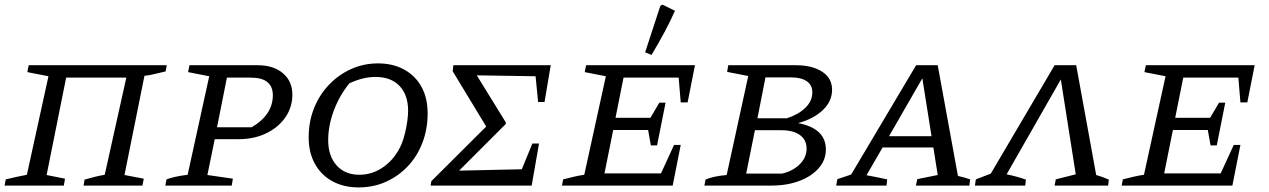

<svg xmlns="http://www.w3.org/2000/svg" viewBox="-20 -808 5524 836"><path d="M268 -470 183 -46 263 -30 258 0H0L5 -27Q31 -33 53 -38Q75 -43 97 -47L191 -476L99 -494L105 -524H706L701 -497Q669 -490 649.5 -485Q630 -480 609 -478L522 -46L606 -30L600 0H344L348 -26Q370 -32 391 -37.5Q412 -43 436 -47L530 -470Z M700 0 705 -27Q721 -33 743 -38Q765 -43 797 -47L891 -476L799 -494L805 -524H1102Q1171 -524 1212 -489Q1253 -454 1253 -396Q1253 -341 1222.5 -297Q1192 -253 1139 -227.5Q1086 -202 1019 -202H915L883 -46L994 -30L989 0ZM1072 -470H968L925 -254H1076Q1122 -281 1145 -316Q1168 -351 1168 -393Q1168 -470 1072 -470Z M1541 8Q1476 8 1427 -19Q1378 -46 1351 -95Q1324 -144 1324 -210Q1324 -278 1347 -336Q1370 -394 1411.5 -438Q1453 -482 1508 -507Q1563 -532 1626 -532Q1691 -532 1740 -505Q1789 -478 1815.5 -429.5Q1842 -381 1842 -314Q1842 -246 1819.5 -187Q1797 -128 1756 -84.5Q1715 -41 1660.5 -16.5Q1606 8 1541 8ZM1545 -47Q1603 -47 1652.5 -83Q1702 -119 1729 -182Q1737 -202 1743.5 -228.5Q1750 -255 1753.5 -281Q1757 -307 1757 -325Q1757 -395 1719.5 -434Q1682 -473 1615 -473Q1560 -473 1501 -445Q1458 -392 1433.5 -326.5Q1409 -261 1409 -198Q1409 -129 1445.5 -88Q1482 -47 1545 -47Z M1855 0 1858 -19 2097 -257 1951 -498 1954 -524H2378L2351 -364H2323L2312 -476L2056 -480L2183 -274L2181 -267L1979 -65L2252 -71L2298 -183H2327L2295 0Z M2427 0 2432 -27Q2456 -33 2479 -38.5Q2502 -44 2524 -47L2618 -476L2526 -494L2532 -524H3006L2974 -362H2944L2935 -470H2695L2660 -295H2812L2851 -361H2878L2841 -175H2814L2802 -242H2650L2612 -53H2858L2915 -177H2944L2909 0ZM2817 -569 2789 -580 2855 -782 2864 -788 2919 -761Q2899 -716 2873 -667.5Q2847 -619 2817 -569Z M3047 0 3052 -26Q3067 -33 3089.5 -38Q3112 -43 3144 -46L3238 -477L3146 -495L3151 -524H3446Q3516 -524 3559.5 -496Q3603 -468 3603 -417Q3603 -367 3562.5 -328.5Q3522 -290 3455 -272Q3576 -249 3576 -157Q3576 -112 3545.5 -76.5Q3515 -41 3461.5 -20.5Q3408 0 3339 0ZM3424 -471H3313L3278 -293H3406Q3456 -309 3486.5 -338.5Q3517 -368 3517 -406Q3517 -438 3492.5 -454.5Q3468 -471 3424 -471ZM3229 -52H3385Q3432 -63 3462 -92.5Q3492 -122 3492 -161Q3492 -199 3463 -220Q3434 -241 3383 -241H3267Z M4151 -42Q4165 -39 4179 -35Q4193 -31 4204 -27L4201 0H3968L3974 -28L4063 -46L4044 -166H3823L3753 -45Q3775 -41 3797.5 -36.5Q3820 -32 3843 -27L3840 0H3621L3626 -28L3686 -48L3969 -524H4063ZM3851 -215H4036L3996 -467Z M4666 -524 4753 -46Q4781 -38 4808 -26L4805 0H4572L4577 -27L4664 -49L4599 -462L4363 -49Q4407 -40 4447 -26L4444 0H4225L4229 -27L4294 -52L4572 -524Z M4864 0 4869 -27Q4893 -33 4916 -38.5Q4939 -44 4961 -47L5055 -476L4963 -494L4969 -524H5443L5411 -362H5381L5372 -470H5132L5097 -295H5249L5288 -361H5315L5278 -175H5251L5239 -242H5087L5049 -53H5295L5352 -177H5381L5346 0Z"/></svg>

Font: Piazzolla SC
Style: Italic
Weight: 400
Italic angle: -11.3°
Designer: Juan Pablo del Peral
Foundry: Huerta Tipografica
Version: Version 1.330